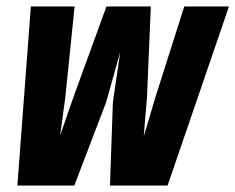

<svg xmlns="http://www.w3.org/2000/svg" viewBox="-20 -577 732 597"><path d="M76 -557H212L183 -274L167 -156L208 -274L311 -557H449L437 -274L427 -153L463 -274L553 -557H692L501 0H322L331 -259L354 -416L310 -259L211 0H34Z"/></svg>

Font: Azeret Mono
Style: Bold Italic
Weight: 700
Italic angle: -12°
Designer: Martin Vácha
Foundry: Displaay
Version: Version 1.000; Glyphs 3.0.3, build 3074